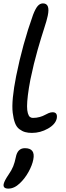

<svg xmlns="http://www.w3.org/2000/svg" viewBox="-20 -780 395 1143"><path d="M169.9 11.2Q147 11.2 129.6 6.3Q112.3 1.5 95.5 -11Q78.6 -23.4 69.3 -47.9Q60.1 -72.3 55.7 -108.6Q51.3 -145 56.6 -200.4Q62 -255.9 76.2 -327.1Q114.3 -517.1 176.8 -691.9Q191.4 -729.5 204.8 -744.6Q218.3 -759.8 235.8 -759.8Q279.8 -759.8 264.2 -686Q258.8 -659.2 242.7 -610.4Q226.6 -561.5 203.9 -482.7Q181.2 -403.8 161.1 -307.1Q150.9 -253.9 146 -213.6Q141.1 -173.3 141.1 -147.7Q141.1 -122.1 145.8 -106.2Q150.4 -90.3 157.7 -84.2Q165 -78.1 175.8 -78.1Q197.8 -78.1 216.6 -83.5Q235.4 -88.9 245.8 -95Q256.3 -101.1 269 -106.4Q281.7 -111.8 293 -111.8Q324.2 -111.8 317.9 -75.2Q310.5 -40 265.4 -14.4Q220.2 11.2 169.9 11.2ZM29.8 342.8Q-3.9 342.8 2 314.9Q6.3 295.9 30.8 259.8Q49.3 233.4 58.6 210.2Q67.9 187 74.2 155.8Q84.5 102.1 127.9 102.1Q191.9 102.1 178.2 169.9Q171.9 203.1 150.4 242.4Q128.9 281.7 98.1 311Q64.9 342.8 29.8 342.8Z"/></svg>

Font: Shantell Sans Irregular
Style: Italic
Weight: 400
Italic angle: -11.31°
Designer: Stephen Nixon, Anya Danilova, Shantell Martin
Foundry: Arrow Type
Version: Version 1.006;[9816181b4]